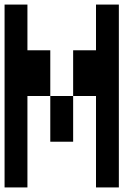

<svg xmlns="http://www.w3.org/2000/svg" viewBox="-20 -920 540 840"><path d="M0 -100V-900H100V-700H200V-500H100V-100ZM200 -500H300V-300H200ZM300 -500V-700H400V-900H500V-100H400V-500Z"/></svg>

Font: GalmuriMono9 Regular
Style: Regular
Weight: 400
Designer: Lee Minseo (quiple)
Version: Version 2.399;hotconv 1.1.1;makeotfexe 2.6.0 DEVELOPMENT